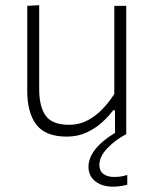

<svg xmlns="http://www.w3.org/2000/svg" viewBox="-20 -517 592 740"><path d="M237 9.5Q155.5 9.5 120.2 -36.5Q85 -82.5 85 -168Q85 -201 85 -225Q85 -249 85 -271Q85 -313 85 -349.8Q85 -386.5 85 -422Q85 -457.5 85 -494.5L131 -497Q131 -441.5 131 -387.8Q131 -334 131 -273.5V-174.5Q131 -106 156.2 -71Q181.5 -36 246.5 -36Q284.5 -36 316 -52.2Q347.5 -68.5 373.5 -95.2Q399.5 -122 420.5 -154.5V-273.5Q420.5 -334 420.5 -386.5Q420.5 -439 420.5 -494.5H466.5Q466.5 -439 466.5 -386.2Q466.5 -333.5 466.5 -271V-220.5Q466.5 -159.5 466.5 -107.8Q466.5 -56 466.5 0H423.5L423 -92H416Q400.5 -70.5 375.2 -47Q350 -23.5 315.2 -7Q280.5 9.5 237 9.5ZM416.5 202.5Q387 202.5 365.8 193Q344.5 183.5 332.8 166.5Q321 149.5 321 126Q321 103 332.5 80.8Q344 58.5 367.8 36.2Q391.5 14 428.5 -8V-19.5L453 -21L466.5 0Q424.5 22 393.8 54.2Q363 86.5 363 118.5Q363 142 378.5 153.5Q394 165 420 165Q437.5 165 450.2 162.5Q463 160 470.5 157V195Q459.5 198 445 200.2Q430.5 202.5 416.5 202.5Z"/></svg>

Font: Commissioner Thin ExtraLight
Style: Regular
Weight: 250
Version: Version 1.000